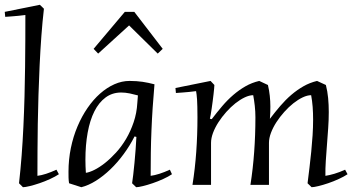

<svg xmlns="http://www.w3.org/2000/svg" viewBox="-21 -779 1494 809"><path d="M164.1 -742.2Q157.7 -687 153.3 -626.7Q148.9 -566.4 146 -503.9Q143.1 -441.4 141.1 -378.7Q139.2 -315.9 138.2 -256.1Q137.2 -196.3 137 -140.9Q136.7 -85.4 136.7 -38.1Q170.4 -42.5 216.8 -64L227.1 -44.9Q211.9 -34.7 189.9 -24.7Q168 -14.6 145.8 -7.1Q123.5 0.5 104.2 5.1Q85 9.8 75.7 9.8L59.1 -6.8Q65.4 -62 70.1 -122.8Q74.7 -183.6 77.6 -246.3Q80.6 -309.1 82.3 -372.6Q84 -436 84.7 -496.6Q85.4 -557.1 85.7 -612.8Q85.9 -668.5 85.9 -715.8Q71.8 -713.9 56.6 -712.4Q43.9 -710.9 28.8 -710Q13.7 -709 1 -708L-1 -729L147 -758.8L164.1 -742.2Z M535.6 -6.8Q537.6 -19 540.3 -42.2Q543 -65.4 545.7 -93.3Q548.3 -121.1 550.5 -149.9Q552.7 -178.7 553.7 -202.1L545.9 -204.1Q526.4 -165.5 500.2 -129.9Q474.1 -94.2 444.3 -65.7Q414.6 -37.1 383.1 -17.3Q351.6 2.4 321.8 9.8L270 -6.8Q268.1 -19 267.8 -31Q267.6 -43 267.6 -55.2Q267.6 -106.9 277.6 -155.5Q287.6 -204.1 305.7 -246.6Q323.7 -289.1 347.9 -324.2Q372.1 -359.4 400.9 -384.8Q429.7 -410.2 461.2 -424.1Q492.7 -438 524.9 -438Q540.5 -438 554 -437Q567.4 -436 579.6 -434.3Q591.8 -432.6 604 -429.9Q616.2 -427.2 629.9 -423.8Q625.5 -373.5 622.3 -325.7Q619.1 -277.8 617.2 -230.2Q615.2 -182.6 614.5 -135Q613.8 -87.4 613.8 -38.1Q647.5 -42.5 694.8 -64L703.6 -44.9Q688.5 -34.7 666.5 -24.7Q644.5 -14.6 622.3 -7.1Q600.1 0.5 581.1 5.1Q562 9.8 552.7 9.8ZM560.1 -377Q544.9 -381.3 525.9 -385.3Q506.8 -389.2 489.7 -389.2Q452.1 -389.2 423.8 -368.2Q395.5 -347.2 376.7 -309.8Q357.9 -272.5 348.4 -220.2Q338.9 -168 338.9 -106Q338.9 -92.3 339.4 -78.6Q339.8 -64.9 340.8 -50.8Q355.5 -52.7 376.7 -63.2Q397.9 -73.7 421.1 -92Q444.3 -110.4 467.8 -136Q491.2 -161.6 510.3 -193.8Q529.3 -226.1 542.2 -264.2Q555.2 -302.2 557.6 -345.2ZM392.6 -553.2 373.5 -573.2 504.9 -729H544.9L664.6 -573.2L643.6 -553.2L522.9 -671.9Z M1443.4 -44.9Q1428.2 -34.7 1406.2 -24.7Q1384.3 -14.6 1362.1 -7.1Q1339.8 0.5 1320.6 5.1Q1301.3 9.8 1292 9.8L1274.9 -6.8Q1278.8 -38.6 1283 -72.5Q1287.1 -106.4 1290.5 -140.6Q1293.9 -174.8 1296.1 -208.7Q1298.3 -242.7 1298.3 -274.9Q1298.3 -302.7 1296.4 -328.6Q1294.4 -354.5 1290 -377.9Q1273.9 -377.9 1254.4 -368.7Q1234.9 -359.4 1215.1 -343.8Q1195.3 -328.1 1176.8 -307.4Q1158.2 -286.6 1143.8 -264.4Q1129.4 -242.2 1120.8 -219.5Q1112.3 -196.8 1112.3 -176.8V0H1034.2Q1044.9 -67.9 1050 -139.2Q1055.2 -210.4 1055.2 -285.2Q1055.2 -309.1 1052.5 -333.3Q1049.8 -357.4 1045.9 -377.9Q1029.8 -377.9 1010.3 -368.7Q990.7 -359.4 970.9 -343.8Q951.2 -328.1 932.6 -307.4Q914.1 -286.6 899.7 -264.4Q885.3 -242.2 876.7 -219.5Q868.2 -196.8 868.2 -176.8V0H790Q800.8 -67.9 805.9 -139.2Q811 -210.4 811 -285.2Q811 -311.5 810.5 -329.3Q810.1 -347.2 809.3 -359.6Q808.6 -372.1 807.4 -380.1Q806.2 -388.2 805.2 -395Q791 -393.1 775.9 -391.6Q763.2 -390.1 748 -389.2Q732.9 -388.2 720.2 -387.2L718.3 -408.2L866.2 -438L882.3 -420.9Q882.3 -417 881.3 -406.2Q880.4 -395.5 878.7 -381.3Q877 -367.2 875 -351.3Q873 -335.4 870.8 -321Q868.7 -306.6 866.7 -295.2Q864.7 -283.7 863.3 -278.8L871.1 -276.9Q893.1 -305.7 915.3 -331.8Q937.5 -357.9 961.9 -378.9Q986.3 -399.9 1013.2 -415.3Q1040 -430.7 1071.3 -438L1107.9 -420.9Q1113.3 -398.4 1115.7 -375.5Q1118.2 -352.5 1118.2 -330.1Q1118.2 -316.9 1117.7 -304Q1117.2 -291 1116.2 -278.3Q1137.7 -306.6 1159.9 -332.5Q1182.1 -358.4 1206.3 -379.2Q1230.5 -399.9 1257.3 -415.3Q1284.2 -430.7 1314.9 -438L1352.1 -420.9Q1358.9 -394.5 1361.6 -366Q1364.3 -337.4 1364.3 -307.1Q1364.3 -273.4 1361.8 -238.5Q1359.4 -203.6 1356.7 -169.2Q1354 -134.8 1351.8 -101.6Q1349.6 -68.4 1350.1 -38.1Q1366.7 -40.5 1388.2 -46.9Q1409.7 -53.2 1433.1 -64Z"/></svg>

Font: Simonetta
Style: Italic
Weight: 400
Italic angle: -2°
Designer: Gayaneh Bagdasaryan
Foundry: BrownFox
Version: Version 1.001